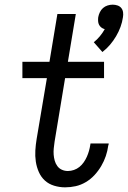

<svg xmlns="http://www.w3.org/2000/svg" viewBox="-20 -795 548 823"><path d="M419 -572 382 -614Q396 -625 408 -639.5Q420 -654 429 -670Q421 -672 414.5 -677Q408 -682 404.5 -689Q401 -696 400.5 -704.5Q400 -713 401 -721Q403 -732 408 -742.5Q413 -753 421.5 -760.5Q430 -768 441 -771.5Q452 -775 463 -775Q474 -775 484 -771.5Q494 -768 500 -760.5Q506 -753 507.5 -742.5Q509 -732 507 -721Q504 -700 496.5 -679.5Q489 -659 477.5 -639.5Q466 -620 451.5 -603Q437 -586 419 -572ZM259 8Q235 8 212 1Q189 -6 172.5 -21Q156 -36 146.5 -57.5Q137 -79 133.5 -102.5Q130 -126 131.5 -150.5Q133 -175 137 -199L181 -460H76V-530H192L226 -735H305L271 -530H426V-460H259L214 -188Q212 -174 210.5 -160Q209 -146 210 -132.5Q211 -119 214.5 -106.5Q218 -94 225.5 -83.5Q233 -73 245 -67.5Q257 -62 271 -62Q284 -62 297 -66.5Q310 -71 320.5 -79.5Q331 -88 339 -99.5Q347 -111 352.5 -123.5Q358 -136 361.5 -148.5Q365 -161 367 -174Q367 -176 367.5 -177.5Q368 -179 368 -180H446Q446 -178 445.5 -175.5Q445 -173 444 -171Q441 -148 433.5 -126Q426 -104 414 -83.5Q402 -63 385.5 -45Q369 -27 348 -14.5Q327 -2 304.5 3Q282 8 259 8Z"/></svg>

Font: Iosevka Slab Oblique
Style: Regular
Weight: 400
Italic angle: -9°
Monospace: yes
Designer: Belleve Invis
Foundry: Belleve Invis
Version: Version 11.1.1; ttfautohint (v1.8.3)